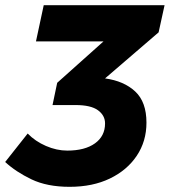

<svg xmlns="http://www.w3.org/2000/svg" viewBox="-25 -710 656 742"><path d="M-5 -84 82 -194Q111 -164 152.5 -146Q194 -128 235 -128Q303 -128 342 -156Q381 -184 381 -233Q381 -264 353.5 -284Q326 -304 267 -304H178L196 -390L375 -550H114L144 -690H611L588 -585L381 -407Q454 -397 497.5 -356.5Q541 -316 541 -236Q541 -164 503.5 -108Q466 -52 399.5 -20Q333 12 244 12Q157 12 96.5 -17Q36 -46 -5 -84Z"/></svg>

Font: Radio Canada
Style: Bold Italic
Weight: 700
Italic angle: -12°
Designer: Charles Daoud, Etienne Aubert Bonn, Alexandre Saumier Demers, Jacques Le Bailly
Foundry: Radio-Canada
Version: Version 2.104; ttfautohint (v1.8.4.7-5d5b);gftools[0.9.28.de